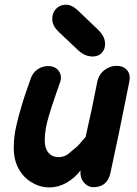

<svg xmlns="http://www.w3.org/2000/svg" viewBox="-20 -816 598 837"><path d="M196 1Q234 1 269.5 -19Q305 -39 331 -73Q328 -43 344.5 -22Q361 -1 386 0Q447 0 461 -60Q496 -219 544 -461Q550 -491 534 -510Q518 -529 488 -529Q460 -529 435.5 -510.5Q411 -492 404 -459Q383 -349 353 -218Q351 -217 339 -203Q327 -188 318 -179Q298 -162 279.5 -146.5Q261 -131 235 -131Q208 -131 191.5 -150Q175 -169 175 -203Q175 -231 180 -258Q185 -285 195.5 -319.5Q206 -354 223 -403L241 -455Q252 -483 237 -505.5Q222 -528 189 -528Q165 -528 143.5 -513.5Q122 -499 113 -471L102 -439Q96 -421 89 -402Q82 -382 77 -364Q60 -309 50 -263Q40 -217 40 -172Q40 -118 62 -79Q84 -40 120 -20Q155 1 196 1ZM377 -570Q409 -568 425 -587Q441 -606 437.5 -633.5Q434 -661 408 -686L319 -771Q291 -797 264.5 -795.5Q238 -794 222 -775Q206 -756 208 -728.5Q210 -701 238 -675L324 -594Q349 -572 377 -570Z"/></svg>

Font: Balsamiq Sans
Style: Bold Italic
Weight: 700
Italic angle: -12°
Designer: Michael Angeles
Foundry: Balsamiq SRL
Version: Version 1.020; ttfautohint (v1.8.4.7-5d5b);gftools[0.9.26]